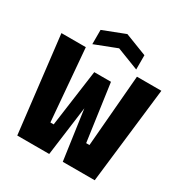

<svg xmlns="http://www.w3.org/2000/svg" viewBox="-203 -1058 1158 1213"><g transform="rotate(30 376.5 -451.5)"><path d="M94 0 12 -700H190L234 -176H258L315 -590H437L495 -176H519L563 -700H741L659 0H426L375 -361L327 0ZM216 -737V-841L376 -903L536 -841V-737L376 -799Z"/></g></svg>

Font: Tektur SemiCondensed
Style: Bold
Weight: 700
Width: 4
Designer: Adam Jagosz
Foundry: Adam Jagosz
Version: Version 1.005;gftools[0.9.30]